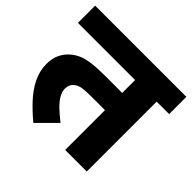

<svg xmlns="http://www.w3.org/2000/svg" viewBox="-159 -787 969 969"><g transform="rotate(45 325.5 -302.5)"><path d="M562 -499V0H408V-284H317Q269 -284 245.5 -280Q222 -276 208 -263Q198 -255 193 -243.5Q188 -232 188 -217Q188 -197 200.5 -175Q213 -153 237 -129.5Q261 -106 295 -80L198 17Q153 -20 115.5 -60.5Q78 -101 56 -146Q34 -191 34 -240Q34 -279 47.5 -308Q61 -337 84 -357Q104 -375 129 -386Q154 -397 191.5 -402Q229 -407 286 -407H408V-499H0V-622H651V-499Z"/></g></svg>

Font: Noto Sans Devanagari ExtraBold
Style: Regular
Weight: 800
Version: Version 2.003